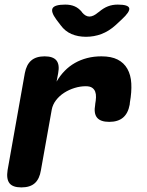

<svg xmlns="http://www.w3.org/2000/svg" viewBox="-20 -805 640 835"><path d="M73 10Q35 10 21 -8.5Q7 -27 13 -65L88 -487Q95 -524 116 -542Q137 -560 174 -560Q211 -560 225.5 -542Q240 -524 233 -487L226 -450Q241 -476 261 -496.5Q281 -517 305.5 -531Q330 -545 359 -552.5Q388 -560 421 -560Q464 -560 491.5 -546Q519 -532 534 -505.5Q549 -479 551 -442Q553 -405 545 -360L544 -350Q537 -312 515 -293.5Q493 -275 455 -275Q417 -275 402 -293.5Q387 -312 394 -350V-352Q397 -368 397.5 -382Q398 -396 394 -406.5Q390 -417 380.5 -423.5Q371 -430 353 -430Q329 -430 304.5 -422.5Q280 -415 259 -401.5Q238 -388 223.5 -369Q209 -350 205 -328L158 -65Q152 -27 131.5 -8.5Q111 10 73 10ZM264 -785Q287 -785 304.5 -777.5Q322 -770 336 -753L337 -751Q352 -733 369 -733Q386 -733 407 -751L410 -753Q430 -770 449.5 -777.5Q469 -785 492 -785Q538 -785 542 -769.5Q546 -754 509 -720L482 -695Q453 -669 421 -657Q389 -645 354 -645Q319 -645 291 -657Q263 -669 244 -695L225 -720Q200 -754 209 -769.5Q218 -785 264 -785Z"/></svg>

Font: Maple Mono ExtraBold
Style: Italic
Weight: 800
Italic angle: -10°
Monospace: yes
Designer: subframe7536
Version: Version 7.200